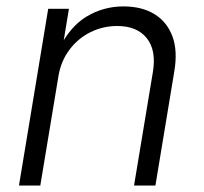

<svg xmlns="http://www.w3.org/2000/svg" viewBox="-20 -573 629 593"><path d="M160.6 -338.4 104.5 0H38.6L128.9 -545.9H192.9L171.9 -418.5L161.6 -420.4Q195.3 -490.7 247.6 -522Q299.8 -553.2 361.3 -553.2Q418 -553.2 456.8 -529.5Q495.6 -505.9 512.5 -460.9Q529.3 -416 518.1 -351.1L460 0H394L452.1 -350.1Q463.4 -417.5 433.3 -455.1Q403.3 -492.7 341.8 -492.7Q298.3 -492.7 260 -473.9Q221.7 -455.1 195.1 -420.2Q168.5 -385.3 160.6 -338.4Z"/></svg>

Font: Inter Light
Style: Italic
Weight: 300
Italic angle: -9.3988°
Designer: Rasmus Andersson
Foundry: rsms
Version: Version 4.001;git-66647c0bb